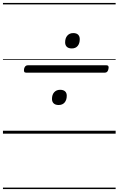

<svg xmlns="http://www.w3.org/2000/svg" viewBox="-20 -905 803 1300"><path d="M157 -413Q147 -413 144 -419Q141 -425 143 -439Q149 -463 168 -463H701Q711 -463 714 -456.5Q717 -450 714 -437Q709 -413 690 -413ZM377 -194Q355 -194 343.5 -205Q332 -216 332 -235Q332 -264 347 -280.5Q362 -297 387 -297Q409 -297 420.5 -286.5Q432 -276 432 -257Q432 -228 417.5 -211Q403 -194 377 -194ZM466 -577Q444 -577 432.5 -588Q421 -599 421 -618Q421 -647 436 -664Q451 -681 476 -681Q498 -681 509 -670Q520 -659 520 -640Q520 -611 506 -594Q492 -577 466 -577ZM0 365H763V375H0ZM0 -20H763V0H0ZM0 -505H763V-500H0ZM0 -885H763V-875H0Z"/></svg>

Font: Playwrite IS Guides
Style: Regular
Weight: 400
Designer: Veronika Burian, José Scaglione
Foundry: TypeTogether
Version: Version 1.003